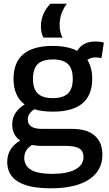

<svg xmlns="http://www.w3.org/2000/svg" viewBox="-20 -797 590 1037"><path d="M265 -194Q208 -194 165 -207Q149 -196 139.5 -183Q130 -170 130 -152Q130 -101 206 -101H368Q450 -101 491.5 -64.5Q533 -28 533 39Q533 125 460.5 172.5Q388 220 255 220Q19 220 19 78Q19 3 89 -38Q46 -68 46 -124Q46 -160 63.5 -186.5Q81 -213 113 -233Q53 -278 53 -371Q53 -549 265 -549Q346 -549 397 -522Q426 -573 497 -573Q520 -573 541 -567L528 -483Q521 -485 512.5 -486Q504 -487 495 -487Q469 -487 452 -473Q478 -432 478 -371Q478 -194 265 -194ZM265 -267Q320 -267 346.5 -291.5Q373 -316 373 -371Q373 -427 346.5 -451.5Q320 -476 265 -476Q211 -476 184.5 -451.5Q158 -427 158 -371Q158 -316 184.5 -291.5Q211 -267 265 -267ZM111 56Q111 98 147.5 120Q184 142 263 142Q343 142 387 118Q431 94 431 51Q431 20 409 5.5Q387 -9 335 -9H209Q178 -9 152 -14Q111 13 111 56ZM319 -594H215Q209 -603 205 -618.5Q201 -634 201 -653Q201 -690 214 -720Q227 -750 252 -777H341Q318 -745 310 -717Q302 -689 302 -662Q302 -641 306.5 -623Q311 -605 319 -594Z"/></svg>

Font: Georama Medium
Style: Regular
Weight: 500
Designer: Jean-Baptiste Levee
Foundry: Production Type
Version: Version 1.000